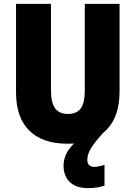

<svg xmlns="http://www.w3.org/2000/svg" viewBox="-20 -734 702 994"><path d="M432 93Q432 113 442.5 121.5Q453 130 468 130Q479 130 495.5 126.5Q512 123 521 119V227Q484 240 436 240Q375 240 342 209Q309 178 309 123Q309 95 321 67Q333 39 363 9Q346 10 329 10Q200 10 131.5 -58Q63 -126 63 -256V-714H244V-267Q244 -201 266 -172.5Q288 -144 331 -144Q377 -144 398 -172.5Q419 -201 419 -268V-714H599V-260Q599 -116 515 -47Q473 -1 452.5 31Q432 63 432 93Z"/></svg>

Font: Noto Sans Oriya Cond Blk
Style: Regular
Weight: 900
Width: 3
Designer: Amélie Bonet and Sol Matas
Foundry: Google LLC
Version: Version 2.006; ttfautohint (v1.8.4.7-5d5b)